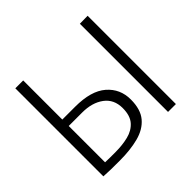

<svg xmlns="http://www.w3.org/2000/svg" viewBox="-173 -924 1121 1121"><g transform="rotate(-45 387.0 -363.5)"><path d="M619 0V-728L684 -729V0ZM219 2Q177 2 145 1.5Q113 1 86 -1V-728H151V-405H257Q388 -405 452.5 -349Q517 -293 517 -205Q517 -123 479 -78Q441 -33 373.5 -15.5Q306 2 219 2ZM237 -51Q294 -51 342 -63Q390 -75 419 -108Q448 -141 448 -203Q448 -275 396 -313.5Q344 -352 262 -352H151V-52Q170 -51 191 -51Q212 -51 237 -51Z"/></g></svg>

Font: Murecho Light
Style: Regular
Weight: 300
Designer: Neil Summerour
Foundry: Positype
Version: Version 1.010; ttfautohint (v1.8.3)